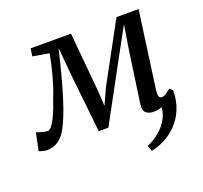

<svg xmlns="http://www.w3.org/2000/svg" viewBox="-158 -704 1124 1065"><g transform="rotate(-20 404.0 -172.0)"><path d="M646.5 10Q619.5 10 603 -4.5Q586.5 -19 591.5 -54L634.5 -355.5L658 -502.5L578 -356.5L380.5 7H323.5L285.5 -352L272 -502.5Q253 -422 235.2 -355Q217.5 -288 200.8 -234.2Q184 -180.5 167.8 -139.5Q151.5 -98.5 136 -70.5Q116 -33 86.8 -12.5Q57.5 8 20 8Q12 8 1.8 6Q-8.5 4 -17 1Q-25.5 -2 -27.5 -4L-6 -106.5Q-2.5 -104.5 10.5 -100.5Q23.5 -96.5 37.8 -93.5Q52 -90.5 58.5 -90.5Q70 -90.5 82.5 -106.2Q95 -122 107.5 -147.5Q120 -173 131.5 -203.2Q143 -233.5 152.5 -262Q161.5 -283.5 170.5 -311.5Q179.5 -339.5 188 -370.5Q196.5 -401.5 203.5 -432.8Q210.5 -464 215.5 -492.5L119 -509L126 -554H364L396 -207.5L401.5 -114L444 -207.5L632.5 -554H763L700 -97Q699 -87.5 699 -76.8Q699 -66 703 -58.5Q707 -51 717.5 -51Q732 -51 745.2 -60.2Q758.5 -69.5 772 -81L789.5 -64Q784.5 -58 771.5 -45.8Q758.5 -33.5 739.8 -20.8Q721 -8 697.5 1Q674 10 646.5 10ZM789.5 -64Q788.5 -2 768.2 46Q748 94 715 127.8Q682 161.5 642.5 182Q603 202.5 563.5 210L551 177Q590 160.5 624.5 132Q659 103.5 679.8 63.8Q700.5 24 697 -26.5Z"/></g></svg>

Font: Merriweather 20pt
Style: Italic
Weight: 400
Italic angle: -7.8°
Version: Version 2.101